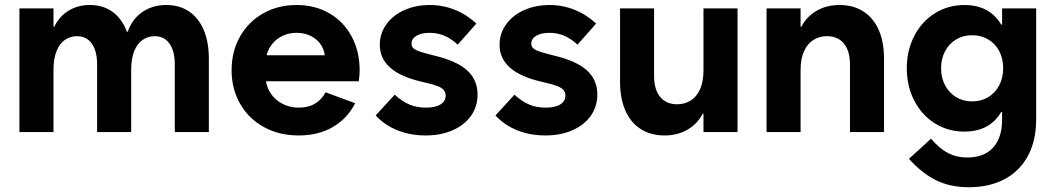

<svg xmlns="http://www.w3.org/2000/svg" viewBox="-20 -538 4299 782"><path d="M59.1 -503.9H197.8V0H59.1ZM293.5 -390.6Q266.6 -390.6 244.6 -375.7Q222.7 -360.8 210.2 -329.8Q197.8 -298.8 197.8 -252L184.1 -345.7V-429.2H213.4L184.1 -345.7Q184.1 -396.5 204.3 -435.3Q224.6 -474.1 261.5 -495.8Q298.3 -517.6 345.7 -517.6Q398.4 -517.6 436.3 -491.2Q474.1 -464.8 494.1 -415.8Q514.2 -366.7 514.2 -298.8V0H375.5V-275.4Q375.5 -330.1 354 -360.4Q332.5 -390.6 293.5 -390.6ZM609.9 -390.6Q583 -390.6 561 -375.7Q539.1 -360.8 526.6 -329.8Q514.2 -298.8 514.2 -252L490.7 -345.7V-408.7H522L490.7 -345.7Q490.7 -396 511.7 -435.1Q532.7 -474.1 570.6 -495.8Q608.4 -517.6 657.2 -517.6Q711.4 -517.6 750.2 -491.2Q789.1 -464.8 809.8 -415.8Q830.6 -366.7 830.6 -298.8V0H691.9V-275.4Q691.9 -330.1 670.4 -360.4Q648.9 -390.6 609.9 -390.6Z M923.3 -252Q923.3 -328.8 957.7 -389.4Q992.2 -449.9 1052.3 -483.7Q1112.4 -517.6 1187.9 -517.6Q1263.4 -517.6 1321.6 -483.7Q1379.7 -449.9 1412.2 -389.4Q1444.8 -328.8 1444.8 -252Q1444.8 -231.3 1441.3 -206.9H1004.7V-312.9H1310.8L1303.8 -298Q1303.8 -328.1 1289.3 -352.2Q1274.7 -376.3 1248.3 -390.3Q1222 -404.3 1187.9 -404.3Q1151.6 -404.3 1122.7 -387.9Q1093.8 -371.5 1077.3 -342Q1060.8 -312.5 1060.8 -273.7V-234.4Q1060.8 -194.8 1078.4 -164.3Q1096 -133.9 1127.4 -116.8Q1158.8 -99.6 1197.1 -99.6Q1236.3 -99.6 1263.7 -116.3Q1291.2 -133 1305.7 -162.2L1426.5 -117.6Q1395.5 -55.9 1336.4 -21.1Q1277.2 13.7 1196.8 13.7Q1116.8 13.7 1054.6 -20.6Q992.5 -54.8 957.9 -115.4Q923.3 -176.1 923.3 -252Z M1510.2 -67.8 1587.5 -152.3Q1618.7 -124.2 1648.2 -111.9Q1677.7 -99.6 1714.7 -99.6Q1753.2 -99.6 1774.1 -112.7Q1795.1 -125.7 1795.1 -148.6Q1795.1 -161.6 1787.8 -170.6Q1780.6 -179.7 1763.8 -186.7Q1747.1 -193.6 1715.3 -200.9L1690.4 -206.9Q1609 -226.6 1567.9 -263.7Q1526.9 -300.8 1526.9 -355.7Q1526.9 -401.9 1553.7 -439Q1580.5 -476.1 1626.9 -496.9Q1673.3 -517.6 1730.6 -517.6Q1783.9 -517.6 1832.4 -498.1Q1880.9 -478.7 1920.2 -442.1L1844.3 -356.2Q1817.8 -380.6 1790.2 -392.4Q1762.6 -404.3 1729.8 -404.3Q1696.2 -404.3 1676.1 -392.3Q1656.1 -380.3 1656.1 -359.9Q1656.1 -350.2 1662.3 -343.2Q1668.5 -336.2 1682.1 -330.8Q1695.7 -325.3 1720 -319.1L1746.5 -312.2Q1838.9 -290.7 1882 -251.9Q1925.1 -213 1925.1 -152.8Q1925.1 -104.4 1898.6 -66.6Q1872.1 -28.9 1823.9 -7.6Q1775.7 13.7 1713 13.7Q1651.5 13.7 1598.9 -7.3Q1546.3 -28.3 1510.2 -67.8Z M1998 -67.8 2075.3 -152.3Q2106.5 -124.2 2136 -111.9Q2165.5 -99.6 2202.5 -99.6Q2241 -99.6 2261.9 -112.7Q2282.9 -125.7 2282.9 -148.6Q2282.9 -161.6 2275.6 -170.6Q2268.3 -179.7 2251.6 -186.7Q2234.9 -193.6 2203.1 -200.9L2178.2 -206.9Q2096.7 -226.6 2055.7 -263.7Q2014.7 -300.8 2014.7 -355.7Q2014.7 -401.9 2041.5 -439Q2068.3 -476.1 2114.7 -496.9Q2161.1 -517.6 2218.4 -517.6Q2271.7 -517.6 2320.2 -498.1Q2368.7 -478.7 2408 -442.1L2332.1 -356.2Q2305.6 -380.6 2278 -392.4Q2250.3 -404.3 2217.6 -404.3Q2183.9 -404.3 2163.9 -392.3Q2143.9 -380.3 2143.9 -359.9Q2143.9 -350.2 2150.1 -343.2Q2156.3 -336.2 2169.9 -330.8Q2183.5 -325.3 2207.8 -319.1L2234.3 -312.2Q2326.7 -290.7 2369.8 -251.9Q2412.9 -213 2412.9 -152.8Q2412.9 -104.4 2386.4 -66.6Q2359.9 -28.9 2311.7 -7.6Q2263.5 13.7 2200.8 13.7Q2139.3 13.7 2086.7 -7.3Q2034.1 -28.3 1998 -67.8Z M2983.9 0H2845.2V-503.9H2983.9ZM2737.8 -113.3Q2768.1 -113.3 2792.5 -128.2Q2816.9 -143.1 2831.1 -174.1Q2845.2 -205.1 2845.2 -252L2860.8 -158.2V-74.7H2829.6L2860.8 -158.2Q2860.8 -107.4 2838.6 -68.6Q2816.4 -29.8 2776.9 -8.1Q2737.3 13.7 2686.5 13.7Q2629.9 13.7 2589.1 -12.7Q2548.3 -39.1 2526.9 -88.1Q2505.4 -137.2 2505.4 -205.1V-503.9H2644V-228.5Q2644 -173.3 2668.7 -143.3Q2693.4 -113.3 2737.8 -113.3Z M3102.1 -503.9H3240.7V0H3102.1ZM3348.1 -390.6Q3317.9 -390.6 3293.5 -375.7Q3269 -360.8 3254.9 -329.8Q3240.7 -298.8 3240.7 -252L3225.1 -345.7V-429.2H3256.3L3225.1 -345.7Q3225.1 -396.5 3247.3 -435.3Q3269.5 -474.1 3309.1 -495.8Q3348.6 -517.6 3399.4 -517.6Q3456.1 -517.6 3496.8 -491.2Q3537.6 -464.8 3559.1 -415.8Q3580.6 -366.7 3580.6 -298.8V0H3441.9V-275.4Q3441.9 -330.6 3417.2 -360.6Q3392.6 -390.6 3348.1 -390.6Z M3908.7 -2Q3841.3 -2 3787.6 -35.6Q3733.9 -69.3 3703.6 -128.4Q3673.3 -187.5 3673.3 -259.8Q3673.3 -332.5 3703.6 -391.4Q3733.9 -450.2 3787.6 -483.9Q3841.3 -517.6 3908.7 -517.6Q3968.8 -517.6 4010.5 -489.3Q4052.2 -460.9 4074.2 -403.8Q4096.2 -346.7 4096.2 -259.8L4046.4 -438H4108.9V-81.5H4046.4L4096.2 -259.8Q4096.2 -173.8 4074.2 -116.2Q4052.2 -58.6 4010.5 -30.3Q3968.8 -2 3908.7 -2ZM4065.9 -259.8Q4065.9 -299.3 4049.8 -329.8Q4033.7 -360.4 4004.9 -377.4Q3976.1 -394.5 3939.5 -394.5Q3902.8 -394.5 3874.3 -377.4Q3845.7 -360.4 3829.3 -329.6Q3813 -298.8 3813 -259.8Q3813 -221.2 3829.3 -190.4Q3845.7 -159.7 3874.3 -142.3Q3902.8 -125 3939.5 -125Q3976.1 -125 4004.9 -142.3Q4033.7 -159.7 4049.8 -190.4Q4065.9 -221.2 4065.9 -259.8ZM3682.1 108.9 3772 26.9Q3805.7 66.9 3841.1 85.2Q3876.5 103.5 3919.9 103.5Q3987.8 103.5 4024.7 63.2Q4061.5 22.9 4061.5 -50.8V-118.2L4084 -252L4061.5 -402.3V-503.9H4200.2V-50.8Q4200.2 34.2 4167 96.2Q4133.8 158.2 4072 191.4Q4010.3 224.6 3925.8 224.6Q3850.6 224.6 3793 196.3Q3735.4 168 3682.1 108.9Z"/></svg>

Font: Wanted Sans Variable
Style: Regular
Weight: 400
Designer: Original Design by Kil Hyung-jin and Kang Hanbin, Wanted Lab, Inc; Hangeul from Source Han Sans by Jang Soo-young and Ka
Foundry: Wanted Lab, Inc.
Version: Version 1.003;Glyphs 3.2 (3227)